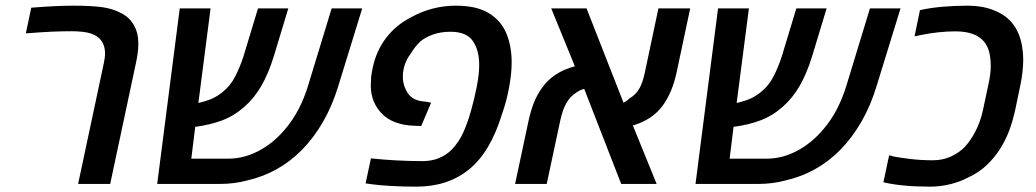

<svg xmlns="http://www.w3.org/2000/svg" viewBox="-20 -661 3722 690"><path d="M260.7 0 353 -433.6Q357.4 -452.1 357.4 -469.2Q357.4 -501.5 338.9 -521Q333 -527.8 324.7 -532.5Q316.4 -537.1 307.1 -540.5Q293.9 -544.9 274.7 -546.9Q255.4 -548.8 238.3 -548.8Q202.1 -548.8 164.8 -547.1Q127.4 -545.4 72.8 -541L92.3 -633.3Q182.6 -640.6 242.2 -640.6Q307.1 -640.6 346.7 -635.3Q386.2 -629.9 417.5 -612.8Q437 -602.5 449.5 -587.4Q461.9 -572.3 468.8 -554.7Q474.1 -541 475.6 -527.3Q477.1 -513.7 477.1 -501.5Q477.1 -473.6 468.3 -433.6L376 0Z M544.9 0 626 -630.9H736.8L692.9 -291Q723.1 -297.9 742.9 -306.9Q762.7 -315.9 780.3 -330.6Q807.6 -352.1 825.2 -386.2Q842.8 -420.4 855 -458.5L907.2 -630.9H1016.1L964.4 -460Q944.8 -396.5 919.2 -352.3Q893.6 -308.1 857.9 -276.9Q820.8 -244.1 777.3 -228Q733.9 -211.9 681.6 -205.1L667.5 -90.8H800.8Q856.4 -90.8 909.9 -118.9Q963.4 -147 1005.9 -198.2Q1059.1 -260.7 1087.4 -354L1171.9 -630.9H1281.7L1195.8 -352.1Q1174.3 -281.2 1141.1 -223.6Q1107.9 -166 1064.9 -122.1Q981.9 -38.6 869.1 -12.7Q821.8 0 771.5 0Z M1476.6 9.8Q1428.7 9.8 1384.8 7.3Q1340.8 4.9 1314.9 1L1293.9 -2L1313 -91.8Q1359.4 -86.9 1406 -84.5Q1452.6 -82 1499 -82Q1531.2 -82 1557.9 -93Q1584.5 -104 1603.5 -123.5Q1629.4 -150.4 1645.3 -185.8Q1661.1 -221.2 1673.8 -267.1Q1684.6 -305.2 1693.4 -349.9Q1702.1 -394.5 1702.1 -428.7Q1702.1 -480 1679.4 -513.4Q1656.7 -546.9 1598.6 -546.9Q1563.5 -546.9 1535.2 -536.6Q1506.8 -526.4 1488.8 -510.3Q1468.8 -490.2 1456.5 -468.8Q1427.7 -431.2 1427.7 -384.8Q1427.7 -353.5 1445.8 -325.9Q1463.9 -298.3 1507.8 -295.9L1529.3 -292L1493.7 -208L1470.2 -209Q1392.6 -211.4 1352.5 -252.4Q1312.5 -293.5 1312.5 -354Q1312.5 -367.2 1313.5 -381.1Q1314.5 -395 1319.3 -417Q1332 -478 1367.4 -524.4Q1402.8 -570.8 1455.1 -597.7Q1531.7 -640.6 1618.2 -640.6Q1692.4 -640.6 1736.3 -614Q1780.3 -587.4 1799.6 -541.3Q1818.8 -495.1 1818.8 -437Q1818.8 -397.9 1809.8 -347.9Q1800.8 -297.9 1784.2 -251.5Q1742.7 -115.2 1666.3 -52.7Q1589.8 9.8 1476.6 9.8Z M1831.1 0 1878.9 -224.1Q1886.2 -259.3 1897.7 -289.3Q1909.2 -319.3 1928.2 -345.7Q1967.8 -401.9 2045.9 -422.9L1960.9 -630.9H2087.9L2220.7 -292Q2232.4 -297.4 2241.7 -307.1Q2264.6 -320.3 2277.1 -341.8Q2289.6 -363.3 2297.4 -400.4L2346.2 -630.9H2460.4L2411.6 -400.9Q2396.5 -330.1 2362.3 -282.2Q2325.2 -231 2254.4 -210L2339.8 0H2212.4L2079.6 -341.3Q2065.9 -338.9 2050.8 -328.1Q2028.3 -314 2014.6 -289.1Q2001 -264.2 1992.7 -224.6L1944.8 0Z M2479.5 0 2560.5 -630.9H2671.4L2627.4 -291Q2657.7 -297.9 2677.5 -306.9Q2697.3 -315.9 2714.8 -330.6Q2742.2 -352.1 2759.8 -386.2Q2777.3 -420.4 2789.6 -458.5L2841.8 -630.9H2950.7L2898.9 -460Q2879.4 -396.5 2853.8 -352.3Q2828.1 -308.1 2792.5 -276.9Q2755.4 -244.1 2711.9 -228Q2668.5 -211.9 2616.2 -205.1L2602.1 -90.8H2735.4Q2791 -90.8 2844.5 -118.9Q2897.9 -147 2940.4 -198.2Q2993.7 -260.7 3022 -354L3106.4 -630.9H3216.3L3130.4 -352.1Q3108.9 -281.2 3075.7 -223.6Q3042.5 -166 2999.5 -122.1Q2916.5 -38.6 2803.7 -12.7Q2756.3 0 2706.1 0Z M3322.3 9.8Q3221.2 9.8 3154.8 -5.9L3175.3 -103Q3179.2 -102.1 3183.6 -100.8Q3188 -99.6 3193.4 -98.1Q3214.8 -94.2 3252.2 -89.6Q3289.6 -85 3333 -85Q3367.7 -85 3397.7 -98.6Q3427.7 -112.3 3448.2 -134.3Q3468.3 -155.8 3486.1 -190.2Q3503.9 -224.6 3513.2 -268.6L3531.2 -353.5Q3540.5 -393.6 3540.5 -423.3Q3540.5 -450.2 3535.2 -472.7Q3529.8 -495.1 3516.6 -511.2Q3485.4 -548.3 3414.1 -548.3Q3354.5 -548.3 3289.6 -535.2Q3274.4 -531.7 3266.6 -530.3L3286.1 -624.5Q3321.8 -632.8 3366.9 -636.7Q3412.1 -640.6 3458 -640.6Q3509.3 -640.6 3549.6 -625Q3589.8 -609.4 3613.3 -583Q3629.9 -564.5 3639.6 -541.5Q3649.4 -518.6 3653.3 -493.2Q3657.2 -468.8 3657.2 -448.2Q3657.2 -403.3 3646.5 -353L3628.9 -268.6Q3620.1 -227.5 3607.2 -192.6Q3594.2 -157.7 3573.2 -124.5Q3553.2 -93.3 3524.7 -66.4Q3496.1 -39.6 3457 -22Q3430.2 -7.8 3394.8 1Q3359.4 9.8 3322.3 9.8Z"/></svg>

Font: Open Sans SemiBold
Style: Italic
Weight: 600
Italic angle: -12°
Designer: Monotype Design Team
Foundry: Monotype Imaging Inc.
Version: Version 3.003; ttfautohint (v1.8.4)